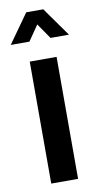

<svg xmlns="http://www.w3.org/2000/svg" viewBox="-107 -750 409 789"><g transform="rotate(-10 97.5 -355.5)"><path d="M41 0V-509H153V0ZM-24 -590 62 -711H133L219 -590H142L98 -654L54 -590Z"/></g></svg>

Font: Special Gothic Condensed Medium
Style: Regular
Weight: 500
Width: 3
Designer: Alistair McCready
Foundry: Monolith
Version: Version 1.000; ttfautohint (v1.8.4.7-5d5b)